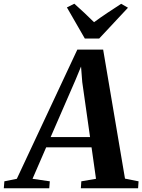

<svg xmlns="http://www.w3.org/2000/svg" viewBox="-96 -1013 765 1033"><path d="M-75.5 0 -72.5 -37.5 -5.5 -51 320 -746H459L576.5 -52L649.5 -37.5L647 0H339L341.5 -37.5L420.5 -51L396.5 -220.5H152.5L79 -51L172 -37.5L169 0ZM176.5 -275.5H388.5L346.5 -571.5L340 -655L310 -582.5ZM360.5 -805.5 264 -973 304 -993Q331.5 -968.5 358.2 -943.5Q385 -918.5 410 -893.5Q444.5 -919 481.8 -943.8Q519 -968.5 556 -992.5L592.5 -971.5L437.5 -805.5Z"/></svg>

Font: Merriweather 60pt
Style: Bold Italic
Weight: 700
Italic angle: -7.8°
Version: Version 2.101